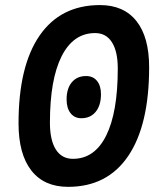

<svg xmlns="http://www.w3.org/2000/svg" viewBox="-20 -723 626 753"><path d="M247.1 9.8Q152.8 9.8 102.8 -54.4Q52.7 -118.7 52.7 -239.3Q52.7 -463.9 135.3 -583.5Q217.8 -703.1 372.1 -703.1Q465.3 -703.1 515.1 -640.4Q564.9 -577.6 564.9 -459.5Q564.9 -232.4 482.9 -111.3Q400.9 9.8 247.1 9.8ZM266.1 -100.1Q351.1 -100.1 396.5 -191.4Q441.9 -282.7 441.9 -454.1Q441.9 -521.5 418.9 -557.4Q396 -593.3 353 -593.3Q267.6 -593.3 221.7 -502.4Q175.8 -411.6 175.8 -241.7Q175.8 -173.3 199 -136.7Q222.2 -100.1 266.1 -100.1ZM298.8 -259.3Q272.5 -259.3 256.8 -279.1Q241.2 -298.8 241.2 -333Q241.2 -376 261.7 -400.4Q282.2 -424.8 317.9 -424.8Q344.7 -424.8 360.4 -405.8Q376 -386.7 376 -353.5Q376 -309.6 355.2 -284.4Q334.5 -259.3 298.8 -259.3Z"/></svg>

Font: Cascadia Mono NF SemiBold
Style: Italic
Weight: 600
Italic angle: -10°
Monospace: yes
Designer: Aaron Bell
Foundry: Saja Typeworks
Version: Version 2404.023; ttfautohint (v1.8.4)